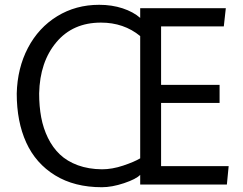

<svg xmlns="http://www.w3.org/2000/svg" viewBox="-20 -764 1007 795"><path d="M390.6 -744.1Q443.4 -744.1 487.8 -729.5Q532.2 -714.8 560.5 -689.9V-730H915L906.7 -654.8H647V-412.6H889.2V-337.9H647V-76.2H926.8L919.4 0H560.5V-40Q543.9 -22.5 493.7 -5.6Q443.4 11.2 401.9 11.2Q288.1 11.2 208 -38.1Q127.9 -87.4 88.6 -173.8Q49.3 -260.3 49.3 -376.5Q51.8 -481.9 95.7 -565.7Q139.6 -649.4 216.8 -696.8Q293.9 -744.1 390.6 -744.1ZM560.5 -614.7Q492.7 -670.4 397.9 -670.4Q281.7 -670.4 213.4 -589.1Q145 -507.8 142.1 -377.4Q142.1 -323.7 150.6 -278.1Q159.2 -232.4 178.7 -192.6Q198.2 -152.8 228 -124.5Q257.8 -96.2 302.2 -79.8Q346.7 -63.5 402.3 -63Q444.3 -63 490.2 -78.4Q536.1 -93.8 560.5 -108.4Z"/></svg>

Font: Oxygen
Style: Regular
Weight: 400
Designer: Vernon Adams
Foundry: Vernon Adams
Version: Version Release 0.2.3 webfont; ttfautohint (v0.93.3-1d66) -l